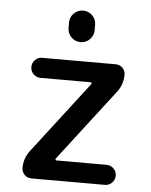

<svg xmlns="http://www.w3.org/2000/svg" viewBox="-53 -808 651 830"><g transform="rotate(5 272.5 -393.0)"><path d="M217.8 -683.6V-707Q217.8 -730.5 234.4 -747.1Q251 -763.7 274.4 -763.7Q297.9 -763.7 314.5 -747.1Q331.1 -730.5 331.1 -707V-683.6Q331.1 -660.2 314.5 -643.6Q297.9 -627 274.4 -627Q251 -627 234.4 -643.6Q217.8 -660.2 217.8 -683.6ZM115.2 -544.9H434.6Q452.1 -544.9 464.4 -532.7Q476.6 -520.5 476.6 -502.9Q476.6 -460.9 451.2 -427.7L211.9 -116.2Q210 -114.3 211.4 -111.3Q212.9 -108.4 215.8 -108.4H433.6Q451.2 -108.4 463.9 -95.7Q476.6 -83 476.6 -64.9Q476.6 -46.9 463.9 -34.2Q451.2 -21.5 433.6 -21.5H114.3Q96.7 -21.5 84.5 -33.7Q72.3 -45.9 72.3 -63.5Q72.3 -105.5 97.7 -138.7L336.9 -450.2Q338.9 -452.1 337.4 -455.1Q335.9 -458 333 -458H115.2Q97.7 -458 85 -470.7Q72.3 -483.4 72.3 -501.5Q72.3 -519.5 85 -532.2Q97.7 -544.9 115.2 -544.9Z"/></g></svg>

Font: Gen Jyuu GothicX Medium
Style: Regular
Weight: 500
Designer: Ryoko NISHIZUKA (kana &amp; ideographs); Paul D. Hunt (Latin, Greek &amp; Cyrillic); Wenlong ZHANG (bopomofo); Sandoll C
Version: Version 1.058.20140828